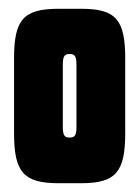

<svg xmlns="http://www.w3.org/2000/svg" viewBox="-20 -725 317 437"><path d="M12 -422C12 -334 33 -308 113 -308H165C244 -308 265 -334 265 -422V-592C265 -680 244 -705 165 -705H113C33 -705 12 -680 12 -592ZM154 -436C154 -419 151 -412 140 -412H137C126 -412 123 -419 123 -436V-578C123 -595 126 -602 137 -602H140C151 -602 154 -595 154 -578Z"/></svg>

Font: Queering Heavy
Style: Bold
Weight: 900
Designer: Adam Naccarato
Foundry: adamnac
Version: Version 2.000;hotconv 1.0.109;makeotfexe 2.5.65596